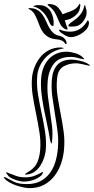

<svg xmlns="http://www.w3.org/2000/svg" viewBox="-44 -975 487 995"><path d="M300 -707Q320 -707 346 -699.5Q372 -692 388 -675Q399 -665 385 -669Q371 -671 356.5 -675.5Q342 -680 325 -680Q263 -681 235 -644.5Q207 -608 203 -552Q200 -513 204.5 -474.5Q209 -436 215 -398Q221 -360 225.5 -322Q230 -284 226 -245Q225 -234 223.5 -232Q222 -230 220.5 -233Q219 -236 217.5 -241.5Q216 -247 215 -251Q209 -291 200 -331.5Q191 -372 183 -413Q175 -454 170.5 -495Q166 -536 170 -578Q173 -605 183 -628.5Q193 -652 209.5 -669.5Q226 -687 249 -697Q272 -707 300 -707ZM122 -575Q125 -602 136 -629.5Q147 -657 165.5 -679.5Q184 -702 210.5 -715.5Q237 -729 270 -729Q271 -729 275.5 -728.5Q280 -728 283.5 -727Q287 -726 286.5 -725Q286 -724 279 -723Q252 -718 229 -705Q206 -692 189 -673Q172 -654 161.5 -630.5Q151 -607 149 -582Q145 -534 153 -485.5Q161 -437 171.5 -389Q182 -341 189.5 -292.5Q197 -244 193 -196Q191 -177 184 -156Q177 -135 165.5 -117Q154 -99 137 -86.5Q120 -74 99 -71Q83 -69 85.5 -72.5Q88 -76 97 -81Q133 -101 146.5 -128Q160 -155 164 -195Q168 -241 160.5 -289Q153 -337 143 -385Q133 -433 125.5 -480.5Q118 -528 122 -575ZM95 -21Q137 -21 166 -36.5Q195 -52 214 -77.5Q233 -103 243 -136.5Q253 -170 256 -206Q260 -251 254 -296Q248 -341 240.5 -385.5Q233 -430 227 -475Q221 -520 225 -566Q229 -612 253.5 -639Q278 -666 327 -666Q344 -666 370.5 -660Q397 -654 414 -643Q432 -631 411 -636Q399 -639 380 -643Q361 -647 351 -647Q312 -647 284 -630Q256 -613 252 -570Q247 -524 254 -478.5Q261 -433 270 -387Q279 -341 285.5 -295Q292 -249 288 -203Q285 -165 273 -129Q261 -93 239 -64Q217 -35 184.5 -17.5Q152 0 108 0Q96 0 77 -4Q58 -8 39 -14.5Q20 -21 3.5 -30.5Q-13 -40 -21 -51Q-30 -61 -15 -56Q2 -47 26.5 -34Q51 -21 95 -21ZM89 -56Q114 -56 135 -64Q156 -72 178 -85V-82Q178 -73 168.5 -64.5Q159 -56 145 -49Q131 -42 113.5 -38Q96 -34 78 -34Q71 -34 59 -36.5Q47 -39 34.5 -43.5Q22 -48 11 -54Q0 -60 -4 -68Q-15 -80 -11 -81.5Q-7 -83 0 -78Q16 -73 36.5 -64.5Q57 -56 89 -56ZM415 -844Q413 -833 401.5 -820.5Q390 -808 374 -798.5Q358 -789 339.5 -784.5Q321 -780 306 -786Q298 -789 289.5 -794Q281 -799 274.5 -804Q268 -809 264.5 -813.5Q261 -818 263 -821Q265 -823 269.5 -820.5Q274 -818 278 -817Q305 -809 331 -811.5Q357 -814 380 -832Q387 -838 395.5 -848Q404 -858 408 -866Q411 -871 412 -870Q417 -865 417 -857Q417 -849 415 -844ZM112 -933Q137 -932 152 -922Q167 -912 177 -897.5Q187 -883 194.5 -865.5Q202 -848 210.5 -832.5Q219 -817 231.5 -805Q244 -793 265 -789Q278 -786 285.5 -779.5Q293 -773 297 -766Q301 -759 301 -753Q301 -747 300 -747Q295 -746 293.5 -749Q292 -752 288 -756.5Q284 -761 276 -765Q268 -769 252 -771Q224 -773 207 -783Q190 -793 179.5 -807Q169 -821 162.5 -838Q156 -855 149.5 -871.5Q143 -888 134.5 -902.5Q126 -917 110 -926Q105 -928 103.5 -931Q102 -934 112 -933ZM203 -951Q203 -954 208.5 -954Q214 -954 215 -954Q243 -952 257.5 -935.5Q272 -919 280 -901Q289 -905 300 -908.5Q311 -912 322 -916.5Q333 -921 342.5 -926.5Q352 -932 358 -940Q361 -943 364.5 -949.5Q368 -956 370 -955Q371 -955 372 -951.5Q373 -948 371 -937Q368 -917 356.5 -904Q345 -891 332 -883.5Q319 -876 307.5 -873Q296 -870 292 -870Q296 -854 299 -846Q302 -838 303.5 -835Q305 -832 305.5 -831Q306 -830 306 -827Q307 -820 299 -822Q277 -831 267.5 -851.5Q258 -872 248 -895Q240 -913 230 -924.5Q220 -936 203 -949ZM129 -943Q136 -947 145.5 -948Q155 -949 166 -948Q185 -947 198.5 -937.5Q212 -928 220 -913.5Q228 -899 231.5 -881.5Q235 -864 234 -848Q234 -846 233 -843Q232 -840 230 -840Q219 -841 212 -859Q205 -877 192 -897Q181 -912 166.5 -923.5Q152 -935 132 -941H130Q127 -941 129 -943ZM319 -837Q311 -838 310 -841.5Q309 -845 314 -849Q321 -857 332 -864Q343 -871 354 -880.5Q365 -890 375 -903Q385 -916 391 -937Q393 -942 393 -945.5Q393 -949 396 -948Q398 -948 400 -936Q405 -925 405 -911Q405 -897 400 -886Q392 -869 383 -859Q374 -849 364 -844Q354 -839 342.5 -838Q331 -837 319 -837Z"/></svg>

Font: mr_AkronimG
Style: Regular
Weight: 400
Version: Version 1.002 April 14, 2020